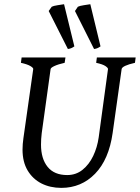

<svg xmlns="http://www.w3.org/2000/svg" viewBox="-20 -893 676 928"><path d="M635.7 -615.2 632.3 -589.4Q570.3 -575.2 567.9 -559.1L524.4 -250Q506.3 -122.1 439.7 -53.5Q373 15.1 276.4 15.1Q222.7 15.1 180.4 -6.3Q138.2 -27.8 113.5 -69.1Q88.9 -110.4 88.9 -169.9Q88.9 -196.3 93.3 -226.1L140.6 -559.1Q141.6 -564.9 127 -573.7Q112.3 -582.5 81.1 -589.4L84.5 -615.2H296.4L292.5 -589.4Q261.7 -582.5 243.7 -574.2Q225.6 -565.9 224.6 -559.1L181.6 -249Q179.7 -234.9 179 -220.7Q178.2 -206.5 178.2 -193.8Q178.2 -126 210.2 -86.4Q242.2 -46.9 304.7 -46.9Q347.2 -46.9 378.9 -72.3Q410.6 -97.7 430.4 -139.2Q450.2 -180.7 457 -229L502 -559.1Q502.4 -564.9 489.5 -573.7Q476.6 -582.5 444.8 -589.4L448.2 -615.2ZM308.1 -656.2 215.3 -839.8 230 -860.4Q237.8 -864.7 259 -867.9Q280.3 -871.1 289.6 -872.6L339.4 -668.9Q324.2 -657.7 308.1 -656.2ZM434.6 -656.2 342.3 -839.8 356.4 -860.4Q364.7 -864.7 385.5 -867.9Q406.2 -871.1 416.5 -872.6L465.8 -668.9Q450.7 -657.7 434.6 -656.2Z"/></svg>

Font: Gentium Book Plus
Style: Italic
Weight: 400
Italic angle: -8°
Designer: Victor Gaultney, Annie Olsen, Iska Routamaa, Becca Hirsbrunner
Foundry: SIL International
Version: Version 6.101